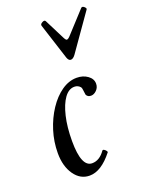

<svg xmlns="http://www.w3.org/2000/svg" viewBox="-137 -772 651 854"><g transform="rotate(-20 188.5 -345.5)"><path d="M137 13Q93 13 65 -27Q37 -67 37 -129Q37 -183 53 -234Q69 -285 96.5 -326.5Q124 -368 158.5 -392Q193 -416 230 -416Q260 -416 281.5 -400.5Q303 -385 303 -362Q303 -344 290.5 -331.5Q278 -319 264 -319Q248 -319 242 -332Q240 -344 239 -354.5Q238 -365 235 -369Q224 -382 207 -382Q180 -382 159.5 -353.5Q139 -325 127 -274.5Q115 -224 115 -158Q115 -35 166 -35Q201 -35 227 -72Q230 -76 235.5 -73Q241 -70 245 -64.5Q249 -59 247 -57Q192 13 137 13ZM234 -500Q228 -500 224 -505Q220 -510 218 -516L163 -687Q161 -695 172.5 -701Q184 -707 188 -699L236 -604Q243 -590 248 -590Q255 -590 267 -604L356 -701Q362 -707 371 -699Q380 -691 376 -686L256 -515Q245 -500 234 -500Z"/></g></svg>

Font: Junicode Two Beta Condensed Medium
Style: Italic
Weight: 500
Width: 3
Italic angle: -9°
Version: Version 1.053; ttfautohint (v1.8.4)